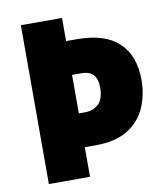

<svg xmlns="http://www.w3.org/2000/svg" viewBox="-81 -875 742 850"><g transform="rotate(-10 290.0 -450.0)"><path d="M554 -476Q554 -410 529.5 -353Q505 -296 450 -261Q395 -226 302 -226H255V-93H70V-807H255V-703H304Q429 -703 491.5 -644Q554 -585 554 -476ZM284 -378Q319 -378 343.5 -400.5Q368 -423 368 -475Q368 -551 297 -551H255V-378Z"/></g></svg>

Font: Noto Sans Telugu UI SemiCondensed Black
Style: Regular
Weight: 900
Width: 4
Designer: Jelle Bosma - Monotype Design Team
Foundry: Monotype Imaging Inc.
Version: Version 2.005; ttfautohint (v1.8.4.7-5d5b)